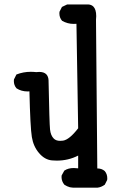

<svg xmlns="http://www.w3.org/2000/svg" viewBox="-20 -721 540 873"><path d="M335.4 -13.7Q291 9.3 237.8 9.3Q227.1 9.3 216.3 8.3Q183.1 5.4 157.2 -25.4Q131.8 -55.2 124.8 -97.9Q117.7 -140.6 113.8 -305.7Q109.4 -305.2 105.5 -305.2Q77.1 -305.2 55.2 -319.3Q43 -333 43 -352.5Q43 -355.5 43.5 -359.9L54.7 -382.3Q85.9 -394.5 119.6 -394.5Q131.8 -394.5 144.5 -393.1Q151.9 -394 158.7 -394Q179.7 -394 190.4 -383.3Q199.7 -373.5 200.7 -356.9V-356.4Q204.6 -159.7 207.5 -132.3Q210.4 -105 224.6 -90.8Q234.9 -80.6 253.4 -80.6Q259.8 -80.6 266.6 -81.5Q295.4 -85.9 335.4 -137.7L327.6 -612.8Q321.3 -612.3 314.9 -612.3Q287.1 -612.3 262.2 -626.5Q250 -640.6 250 -660.2Q250 -663.1 250.5 -667.5L261.7 -689.5L285.2 -700.7H381.8H382.3Q395.5 -699.7 404.3 -691.4Q417.5 -678.2 417.5 -647.5Q417.5 -639.6 416.5 -630.9L422.4 44.9Q422.4 44.9 422.9 44.9Q442.4 44.9 456.1 56.6Q467.8 70.3 467.8 89.8Q467.8 92.8 467.3 97.2L456.5 118.7Q440.4 130.4 423.3 132.3H422.9H325.2Q321.8 132.3 318.4 132.3Q314.9 132.3 309.8 132.1Q304.7 131.8 297.9 130.4Q285.2 127 272.9 119.1Q259.8 103.5 259.8 84Q259.8 80.6 260.3 76.7L272.5 54.7L273.4 54.2Q290.5 43 315.4 43Q324.7 43 335.4 44.4Z"/></svg>

Font: Bakudai
Style: Medium
Weight: 500
Version: Version 1.48